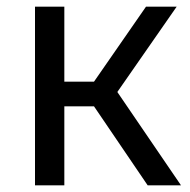

<svg xmlns="http://www.w3.org/2000/svg" viewBox="-20 -556 571 576"><path d="M85 0V-536H173V-311H262L418 -536H510L332 -280L523 0H423L262 -237H173V0Z"/></svg>

Font: Noto Sans Living
Style: Regular
Weight: 400
Designer: Monotype Design Team
Foundry: Monotype Imaging Inc.
Version: Version 2.013; ttfautohint (v1.8.4.7-5d5b)